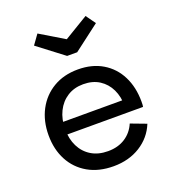

<svg xmlns="http://www.w3.org/2000/svg" viewBox="-145 -912 929 1033"><g transform="rotate(-20 319.5 -396.0)"><path d="M329.5 10Q245 10 183.5 -25.2Q122 -60.5 89 -122.8Q56 -185 56 -266Q56 -347.5 89.5 -410.8Q123 -474 183.5 -509.8Q244 -545.5 324.5 -545.5Q406 -545.5 465.2 -510Q524.5 -474.5 556.2 -411.5Q588 -348.5 588 -266Q588 -254 587.5 -247.2Q587 -240.5 586 -236H493Q494 -243.5 494.5 -252.2Q495 -261 495 -273Q495 -327.5 474.8 -369.8Q454.5 -412 416.5 -436.5Q378.5 -461 324.5 -461Q272.5 -461 233.5 -436.2Q194.5 -411.5 172.8 -367.5Q151 -323.5 151 -266Q151 -210.5 172.2 -167.8Q193.5 -125 233.2 -100.8Q273 -76.5 328.5 -76.5Q386 -76.5 427.2 -103.2Q468.5 -130 488 -176.5L577 -143Q548 -72 482.5 -31Q417 10 329.5 10ZM115.5 -236V-307.5H558L586 -236ZM353.5 -633.5 502 -746.5 462.5 -801.5 325 -718.5 187 -801.5 147.5 -746.5 296 -633.5Z"/></g></svg>

Font: Hepta Slab ExtraLight Medium
Style: Regular
Weight: 500
Version: Version 1.100